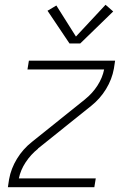

<svg xmlns="http://www.w3.org/2000/svg" viewBox="-20 -784 540 804"><path d="M13 0 18 -33Q26 -78 51 -119Q76 -160 114 -190L336 -368L337 -369Q367 -393 388 -425.5Q409 -458 416 -493H95L101 -530H462L457 -497Q449 -452 424 -411Q399 -370 361 -340L139 -162V-161Q109 -137 87.5 -104.5Q66 -72 59 -37H381L375 0ZM271 -602 179 -739 216 -761 298 -631 422 -764 454 -736 316 -602Z"/></svg>

Font: Iosevka Curly XLtObl
Style: Regular
Weight: 200
Italic angle: -9°
Monospace: yes
Designer: Belleve Invis
Foundry: Belleve Invis
Version: Version 11.1.0; ttfautohint (v1.8.3)